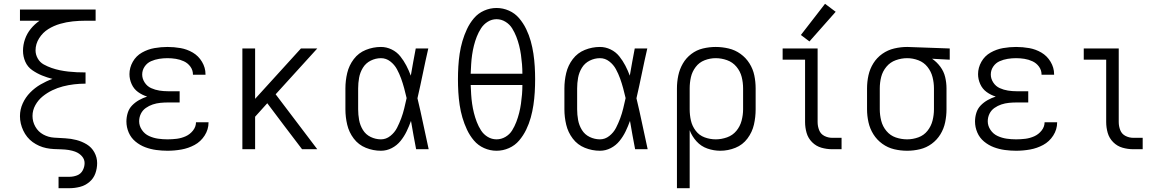

<svg xmlns="http://www.w3.org/2000/svg" viewBox="-20 -785 6088 1010"><path d="M288 205H345Q373 205 400.5 198Q428 191 450 172.5Q472 154 481.5 127.5Q491 101 491 73Q491 43 476.5 16.5Q462 -10 436.5 -25.5Q411 -41 382 -48.5Q353 -56 323.5 -57.5Q294 -59 264 -61Q234 -63 207.5 -77.5Q181 -92 166 -118.5Q151 -145 151 -175Q151 -205 166 -232Q181 -259 204.5 -278Q228 -297 255 -310Q282 -323 311 -330.5Q340 -338 370 -341.5Q400 -345 430 -345V-404Q407 -404 384.5 -405Q362 -406 339.5 -408.5Q317 -411 295 -415.5Q273 -420 251.5 -427.5Q230 -435 210 -446Q190 -457 178.5 -477.5Q167 -498 167 -520Q167 -554 186 -584Q205 -614 234 -632Q263 -650 296 -659.5Q329 -669 362.5 -672.5Q396 -676 430 -676H483V-735H85V-676H188Q162 -658 142 -633.5Q122 -609 111.5 -579Q101 -549 101 -518Q101 -488 113 -460.5Q125 -433 149.5 -416Q174 -399 201 -388Q228 -377 256 -370Q223 -358 193 -340.5Q163 -323 138.5 -298Q114 -273 99.5 -241Q85 -209 85 -174Q85 -154 89.5 -135Q94 -116 102.5 -98Q111 -80 123.5 -64.5Q136 -49 152 -37.5Q168 -26 186 -18Q204 -10 223.5 -6Q243 -2 262.5 -1Q282 0 302 0.5Q322 1 341.5 4Q361 7 379.5 14.5Q398 22 411.5 37.5Q425 53 425 73Q425 93 415 111.5Q405 130 385.5 137.5Q366 145 345 145H288Z M861 8Q898 8 934.5 1.5Q971 -5 1003.5 -22.5Q1036 -40 1056.5 -72Q1077 -104 1077 -141V-142H1011Q1011 -118 995 -98Q979 -78 956.5 -68Q934 -58 910 -55Q886 -52 861 -52Q836 -52 811.5 -55.5Q787 -59 764 -69.5Q741 -80 726.5 -101.5Q712 -123 712 -147Q712 -168 721 -186.5Q730 -205 747 -217Q764 -229 783.5 -235.5Q803 -242 823.5 -244Q844 -246 864 -246H925V-305H864Q841 -305 818.5 -308.5Q796 -312 775 -321.5Q754 -331 741 -351Q728 -371 728 -393Q728 -416 741 -435Q754 -454 774.5 -463Q795 -472 817 -475.5Q839 -479 861 -479Q883 -479 905 -475.5Q927 -472 947.5 -462.5Q968 -453 981.5 -434.5Q995 -416 995 -393V-392H1061V-395Q1061 -429 1042.5 -460Q1024 -491 994 -508.5Q964 -526 930 -532Q896 -538 861 -538Q827 -538 792.5 -532Q758 -526 727 -508.5Q696 -491 678.5 -460Q661 -429 661 -395Q661 -368 672.5 -342.5Q684 -317 706 -301Q728 -285 754 -277Q732 -270 711.5 -258.5Q691 -247 675 -230.5Q659 -214 652 -191.5Q645 -169 645 -146Q645 -116 657 -88Q669 -60 692.5 -40.5Q716 -21 744 -10.5Q772 0 802 4Q832 8 861 8Z M1255 0H1322V-171L1386 -242L1474 -125L1569 0H1649L1430 -289L1649 -530H1563L1322 -265V-530H1255Z M1984 8Q2014 8 2041 -6Q2068 -20 2087 -43.5Q2106 -67 2119 -94Q2132 -121 2142 -149Q2148 -112 2155 -74.5Q2162 -37 2169 0H2235Q2220 -67 2206 -134.5Q2192 -202 2176 -268Q2191 -333 2204.5 -399Q2218 -465 2233 -530H2167Q2160 -494 2153.5 -458Q2147 -422 2141 -387Q2131 -414 2117.5 -440Q2104 -466 2085.5 -489Q2067 -512 2040 -525Q2013 -538 1984 -538Q1943 -538 1904.5 -522.5Q1866 -507 1841 -474Q1816 -441 1806.5 -401Q1797 -361 1797 -320V-210Q1797 -169 1806.5 -129Q1816 -89 1841 -56Q1866 -23 1904.5 -7.5Q1943 8 1984 8ZM1984 -52Q1956 -52 1930 -64.5Q1904 -77 1889 -101.5Q1874 -126 1869 -154Q1864 -182 1864 -210V-320Q1864 -348 1869 -376Q1874 -404 1889 -428.5Q1904 -453 1930 -466Q1956 -479 1984 -479Q2011 -479 2033 -462Q2055 -445 2068 -421Q2081 -397 2090 -372Q2099 -347 2106 -321Q2113 -295 2119 -269Q2113 -242 2106.5 -215Q2100 -188 2090.5 -162.5Q2081 -137 2068.5 -112.5Q2056 -88 2033.5 -70Q2011 -52 1984 -52Z M2592 8Q2626 8 2657.5 -6Q2689 -20 2711 -46Q2733 -72 2748 -103Q2763 -134 2772 -166.5Q2781 -199 2786 -232.5Q2791 -266 2793 -300Q2795 -334 2795 -368Q2795 -401 2793 -435Q2791 -469 2786 -502.5Q2781 -536 2772 -568.5Q2763 -601 2748 -632Q2733 -663 2711 -689Q2689 -715 2657.5 -729Q2626 -743 2592 -743Q2558 -743 2526.5 -729Q2495 -715 2473 -689Q2451 -663 2436.5 -632Q2422 -601 2412.5 -568.5Q2403 -536 2398 -502.5Q2393 -469 2391 -435Q2389 -401 2389 -368Q2389 -334 2391 -300Q2393 -266 2398 -232.5Q2403 -199 2412.5 -166.5Q2422 -134 2436.5 -103Q2451 -72 2473 -46Q2495 -20 2526.5 -6Q2558 8 2592 8ZM2592 -52Q2567 -52 2545.5 -65Q2524 -78 2510.5 -99Q2497 -120 2488 -143.5Q2479 -167 2473 -191Q2467 -215 2463.5 -239.5Q2460 -264 2458.5 -288.5Q2457 -313 2456 -338H2728Q2728 -313 2726 -288.5Q2724 -264 2720.5 -239.5Q2717 -215 2711 -191Q2705 -167 2696 -143.5Q2687 -120 2674 -99Q2661 -78 2639 -65Q2617 -52 2592 -52ZM2456 -397Q2457 -422 2458.5 -447Q2460 -472 2463.5 -496.5Q2467 -521 2473 -545Q2479 -569 2488 -592Q2497 -615 2510.5 -636Q2524 -657 2545.5 -670.5Q2567 -684 2592 -684Q2617 -684 2639 -670.5Q2661 -657 2674 -636Q2687 -615 2696 -592Q2705 -569 2711 -545Q2717 -521 2720.5 -496.5Q2724 -472 2726 -447Q2728 -422 2728 -397Z M3136 8Q3166 8 3193 -6Q3220 -20 3239 -43.5Q3258 -67 3271 -94Q3284 -121 3294 -149Q3300 -112 3307 -74.5Q3314 -37 3321 0H3387Q3372 -67 3358 -134.5Q3344 -202 3328 -268Q3343 -333 3356.5 -399Q3370 -465 3385 -530H3319Q3312 -494 3305.5 -458Q3299 -422 3293 -387Q3283 -414 3269.5 -440Q3256 -466 3237.5 -489Q3219 -512 3192 -525Q3165 -538 3136 -538Q3095 -538 3056.5 -522.5Q3018 -507 2993 -474Q2968 -441 2958.5 -401Q2949 -361 2949 -320V-210Q2949 -169 2958.5 -129Q2968 -89 2993 -56Q3018 -23 3056.5 -7.5Q3095 8 3136 8ZM3136 -52Q3108 -52 3082 -64.5Q3056 -77 3041 -101.5Q3026 -126 3021 -154Q3016 -182 3016 -210V-320Q3016 -348 3021 -376Q3026 -404 3041 -428.5Q3056 -453 3082 -466Q3108 -479 3136 -479Q3163 -479 3185 -462Q3207 -445 3220 -421Q3233 -397 3242 -372Q3251 -347 3258 -321Q3265 -295 3271 -269Q3265 -242 3258.5 -215Q3252 -188 3242.5 -162.5Q3233 -137 3220.5 -112.5Q3208 -88 3185.5 -70Q3163 -52 3136 -52Z M3541 205H3608V-100Q3620 -68 3644 -41.5Q3668 -15 3701.5 -3.5Q3735 8 3769 8Q3810 8 3848.5 -7.5Q3887 -23 3912 -56.5Q3937 -90 3946 -129.5Q3955 -169 3955 -210V-320Q3955 -355 3948 -388.5Q3941 -422 3922.5 -451.5Q3904 -481 3875.5 -501.5Q3847 -522 3813 -530Q3779 -538 3745 -538Q3711 -538 3677.5 -530Q3644 -522 3616.5 -501Q3589 -480 3572 -450.5Q3555 -421 3548 -387.5Q3541 -354 3541 -320ZM3745 -52Q3715 -52 3686.5 -62.5Q3658 -73 3639.5 -97.5Q3621 -122 3614.5 -151Q3608 -180 3608 -210V-320Q3608 -350 3614.5 -379Q3621 -408 3639.5 -432.5Q3658 -457 3686.5 -468Q3715 -479 3745 -479Q3775 -479 3804.5 -468.5Q3834 -458 3854 -434Q3874 -410 3881.5 -380.5Q3889 -351 3889 -320V-210Q3889 -180 3881 -150Q3873 -120 3853.5 -96.5Q3834 -73 3804.5 -62.5Q3775 -52 3745 -52Z M4358 0H4407V-60H4358Q4336 -60 4316.5 -70Q4297 -80 4289 -100.5Q4281 -121 4281 -143V-530H4097V-471H4215V-143Q4215 -114 4223 -86Q4231 -58 4252 -37Q4273 -16 4301 -8Q4329 0 4358 0ZM4238 -567 4376 -723 4320 -765 4193 -601Z M4752 8Q4786 8 4819.5 0Q4853 -8 4881 -28.5Q4909 -49 4927 -78.5Q4945 -108 4952 -142Q4959 -176 4959 -210V-320Q4959 -350 4952 -379.5Q4945 -409 4926.5 -434Q4908 -459 4883 -476L4976 -471V-530L4753 -538H4752Q4718 -538 4684 -530Q4650 -522 4621.5 -502Q4593 -482 4574.5 -452.5Q4556 -423 4548.5 -389Q4541 -355 4541 -320V-210Q4541 -176 4548.5 -142Q4556 -108 4574.5 -78.5Q4593 -49 4621.5 -28.5Q4650 -8 4683.5 0Q4717 8 4752 8ZM4752 -52Q4721 -52 4692 -62Q4663 -72 4643 -96Q4623 -120 4615.5 -150Q4608 -180 4608 -210V-320Q4608 -351 4615.5 -380.5Q4623 -410 4643 -434Q4663 -458 4692.5 -468.5Q4722 -479 4752 -479Q4782 -479 4811 -468Q4840 -457 4859 -433Q4878 -409 4885.5 -379.5Q4893 -350 4893 -320V-210Q4893 -180 4885.5 -150.5Q4878 -121 4859 -97Q4840 -73 4811 -62.5Q4782 -52 4752 -52Z M5325 8Q5362 8 5398.5 1.5Q5435 -5 5467.5 -22.5Q5500 -40 5520.5 -72Q5541 -104 5541 -141V-142H5475Q5475 -118 5459 -98Q5443 -78 5420.5 -68Q5398 -58 5374 -55Q5350 -52 5325 -52Q5300 -52 5275.5 -55.5Q5251 -59 5228 -69.5Q5205 -80 5190.5 -101.5Q5176 -123 5176 -147Q5176 -168 5185 -186.5Q5194 -205 5211 -217Q5228 -229 5247.5 -235.5Q5267 -242 5287.5 -244Q5308 -246 5328 -246H5389V-305H5328Q5305 -305 5282.5 -308.5Q5260 -312 5239 -321.5Q5218 -331 5205 -351Q5192 -371 5192 -393Q5192 -416 5205 -435Q5218 -454 5238.5 -463Q5259 -472 5281 -475.5Q5303 -479 5325 -479Q5347 -479 5369 -475.5Q5391 -472 5411.5 -462.5Q5432 -453 5445.5 -434.5Q5459 -416 5459 -393V-392H5525V-395Q5525 -429 5506.5 -460Q5488 -491 5458 -508.5Q5428 -526 5394 -532Q5360 -538 5325 -538Q5291 -538 5256.5 -532Q5222 -526 5191 -508.5Q5160 -491 5142.5 -460Q5125 -429 5125 -395Q5125 -368 5136.5 -342.5Q5148 -317 5170 -301Q5192 -285 5218 -277Q5196 -270 5175.5 -258.5Q5155 -247 5139 -230.5Q5123 -214 5116 -191.5Q5109 -169 5109 -146Q5109 -116 5121 -88Q5133 -60 5156.5 -40.5Q5180 -21 5208 -10.5Q5236 0 5266 4Q5296 8 5325 8Z M5942 0H5991V-60H5942Q5920 -60 5900.5 -70Q5881 -80 5873 -100.5Q5865 -121 5865 -143V-530H5681V-471H5799V-143Q5799 -114 5807 -86Q5815 -58 5836 -37Q5857 -16 5885 -8Q5913 0 5942 0Z"/></svg>

Font: Iosevka Sparkle Light
Style: Regular
Weight: 300
Designer: Belleve Invis
Foundry: Belleve Invis
Version: Version 4.5.0; ttfautohint (v1.8.3)